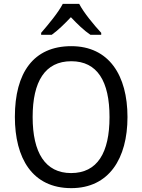

<svg xmlns="http://www.w3.org/2000/svg" viewBox="-20 -964 736 994"><path d="M390 -944H305C282 -899 230 -837 193 -794V-784H248C279 -806 313 -839 347 -875C381 -839 415 -806 448 -784H504V-794C467 -834 413 -899 390 -944ZM640 -358C640 -574 544 -725 349 -725C153 -725 57 -587 57 -359C57 -145 147 10 349 10C544 10 640 -143 640 -358ZM149 -358C149 -542 213 -647 349 -647C484 -647 547 -543 547 -358C547 -173 484 -68 348 -68C214 -68 149 -174 149 -358Z"/></svg>

Font: Noto Sans Lao Looped SemiCondensed
Style: Regular
Weight: 400
Width: 4
Designer: Mark Frömberg, Ben Mitchell
Foundry: The Fontpad Ltd
Version: Version 1.003